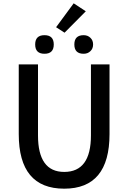

<svg xmlns="http://www.w3.org/2000/svg" viewBox="-20 -1124 773 1157"><path d="M93 -316V-736H209V-308Q209 -88 367 -88Q528 -88 528 -308V-736H640V-316Q640 13 367 13Q93 13 93 -316ZM192 -856Q192 -912 248 -912Q304 -912 304 -856Q304 -800 248 -800Q192 -800 192 -856ZM424 -1104 497 -1056 369 -927 318 -960ZM428 -856Q428 -912 484 -912Q509 -912 525 -896Q541 -881 541 -856Q541 -831 525 -816Q509 -800 484 -800Q428 -800 428 -856Z"/></svg>

Font: Noto Sans S Chinese Medium
Style: Regular
Weight: 500
Designer: Ryoko NISHIZUKA  (kana & ideographs); Paul D. Hunt (Latin, Greek & Cyrillic); Wenlong ZHANG  (bopomofo); Sandoll Communi
Foundry: Adobe Systems Incorporated
Version: Version 1.000;PS 1;hotconv 1.0.78;makeotf.lib2.5.61930